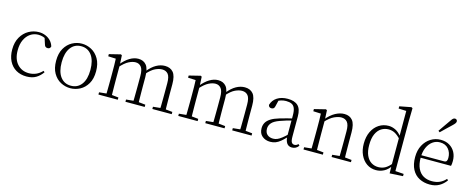

<svg xmlns="http://www.w3.org/2000/svg" viewBox="-38 -1510 5461 2232"><g transform="rotate(15 2692.0 -394.5)"><path d="M292 14Q220 14 166 -17.5Q112 -49 82 -108Q52 -167 52 -248Q52 -335 87.5 -396.5Q123 -458 180 -490Q237 -522 302 -522Q344 -522 380.5 -507Q417 -492 443.5 -464.5Q470 -437 482 -398Q475 -368 446 -368Q428 -368 418.5 -376.5Q409 -385 404 -404L376 -490L419 -452Q388 -474 360 -482.5Q332 -491 303 -491Q250 -491 207.5 -462Q165 -433 140.5 -380.5Q116 -328 116 -255Q116 -148 170 -89Q224 -30 309 -30Q354 -30 394 -47Q434 -64 469 -101L484 -88Q452 -41 406 -13.5Q360 14 292 14Z M819 14Q758 14 703 -15Q648 -44 613.5 -103.5Q579 -163 579 -253Q579 -343 614 -403Q649 -463 704 -492.5Q759 -522 819 -522Q880 -522 935 -492.5Q990 -463 1025 -403Q1060 -343 1060 -253Q1060 -163 1025 -103.5Q990 -44 935 -15Q880 14 819 14ZM819 -16Q899 -16 945.5 -77.5Q992 -139 992 -252Q992 -365 945.5 -428Q899 -491 819 -491Q739 -491 692.5 -428Q646 -365 646 -252Q646 -139 692.5 -77.5Q739 -16 819 -16Z M1156 0V-27L1266 -38H1286L1389 -27V0ZM1243 0Q1244 -24 1244.5 -64.5Q1245 -105 1245.5 -149Q1246 -193 1246 -226V-282Q1246 -333 1245.5 -375.5Q1245 -418 1243 -455L1151 -459V-485L1288 -519L1301 -511L1307 -396V-393V-226Q1307 -193 1307.5 -149Q1308 -105 1308.5 -64.5Q1309 -24 1310 0ZM1481 0V-27L1590 -38H1611L1713 -27V0ZM1568 0Q1569 -24 1569.5 -64Q1570 -104 1570.5 -148Q1571 -192 1571 -226V-334Q1571 -411 1545.5 -442.5Q1520 -474 1479 -474Q1441 -474 1396.5 -451.5Q1352 -429 1296 -367L1285 -398H1294Q1344 -460 1395.5 -491Q1447 -522 1499 -522Q1561 -522 1595.5 -479.5Q1630 -437 1630 -335V-226Q1630 -192 1630.5 -148Q1631 -104 1631.5 -64Q1632 -24 1633 0ZM1805 0V-27L1914 -38H1934L2038 -27V0ZM1891 0Q1893 -24 1893.5 -64Q1894 -104 1894.5 -148Q1895 -192 1895 -226V-334Q1895 -413 1869 -443.5Q1843 -474 1798 -474Q1761 -474 1716.5 -453.5Q1672 -433 1619 -374L1607 -404H1615Q1664 -465 1715 -493.5Q1766 -522 1819 -522Q1884 -522 1919.5 -480Q1955 -438 1955 -338V-226Q1955 -192 1955.5 -148Q1956 -104 1956.5 -64Q1957 -24 1958 0Z M2117 0V-27L2227 -38H2247L2350 -27V0ZM2204 0Q2205 -24 2205.5 -64.5Q2206 -105 2206.5 -149Q2207 -193 2207 -226V-282Q2207 -333 2206.5 -375.5Q2206 -418 2204 -455L2112 -459V-485L2249 -519L2262 -511L2268 -396V-393V-226Q2268 -193 2268.5 -149Q2269 -105 2269.5 -64.5Q2270 -24 2271 0ZM2442 0V-27L2551 -38H2572L2674 -27V0ZM2529 0Q2530 -24 2530.5 -64Q2531 -104 2531.5 -148Q2532 -192 2532 -226V-334Q2532 -411 2506.5 -442.5Q2481 -474 2440 -474Q2402 -474 2357.5 -451.5Q2313 -429 2257 -367L2246 -398H2255Q2305 -460 2356.5 -491Q2408 -522 2460 -522Q2522 -522 2556.5 -479.5Q2591 -437 2591 -335V-226Q2591 -192 2591.5 -148Q2592 -104 2592.5 -64Q2593 -24 2594 0ZM2766 0V-27L2875 -38H2895L2999 -27V0ZM2852 0Q2854 -24 2854.5 -64Q2855 -104 2855.5 -148Q2856 -192 2856 -226V-334Q2856 -413 2830 -443.5Q2804 -474 2759 -474Q2722 -474 2677.5 -453.5Q2633 -433 2580 -374L2568 -404H2576Q2625 -465 2676 -493.5Q2727 -522 2780 -522Q2845 -522 2880.5 -480Q2916 -438 2916 -338V-226Q2916 -192 2916.5 -148Q2917 -104 2917.5 -64Q2918 -24 2919 0Z M3225 14Q3167 14 3128 -19Q3089 -52 3089 -114Q3089 -151 3105.5 -180.5Q3122 -210 3159.5 -234Q3197 -258 3259 -276Q3302 -289 3346.5 -300.5Q3391 -312 3431 -321V-297Q3391 -287 3349.5 -275Q3308 -263 3271 -249Q3204 -225 3177.5 -194Q3151 -163 3151 -125Q3151 -78 3178 -54Q3205 -30 3249 -30Q3274 -30 3297.5 -39.5Q3321 -49 3350.5 -72Q3380 -95 3420 -134L3426 -89H3407Q3375 -55 3347 -32Q3319 -9 3290 2.5Q3261 14 3225 14ZM3487 13Q3445 13 3424.5 -17.5Q3404 -48 3402 -102V-106V-350Q3402 -407 3389 -437.5Q3376 -468 3350 -480Q3324 -492 3284 -492Q3254 -492 3224 -483Q3194 -474 3162 -454L3198 -482L3179 -402Q3175 -382 3165 -374Q3155 -366 3139 -366Q3108 -366 3102 -397Q3119 -456 3170 -489Q3221 -522 3297 -522Q3379 -522 3420 -482.5Q3461 -443 3461 -354V-113Q3461 -61 3473 -43Q3485 -25 3507 -25Q3520 -25 3530 -30Q3540 -35 3552 -46L3567 -30Q3552 -8 3531.5 2.5Q3511 13 3487 13Z M3624 0V-27L3734 -38H3754L3857 -27V0ZM3711 0Q3712 -24 3712.5 -64.5Q3713 -105 3713.5 -149Q3714 -193 3714 -226V-281Q3714 -333 3713.5 -375.5Q3713 -418 3711 -455L3619 -459V-485L3756 -519L3769 -511L3775 -393V-392V-226Q3775 -193 3775.5 -149Q3776 -105 3776.5 -64.5Q3777 -24 3778 0ZM3962 0V-27L4071 -38H4092L4195 -27V0ZM4049 0Q4050 -24 4050.5 -64Q4051 -104 4051.5 -148Q4052 -192 4052 -226V-334Q4052 -412 4026 -443Q4000 -474 3954 -474Q3919 -474 3870.5 -452.5Q3822 -431 3764 -368L3754 -398H3762Q3816 -463 3871 -492.5Q3926 -522 3978 -522Q4042 -522 4077 -479.5Q4112 -437 4112 -335V-226Q4112 -192 4112.5 -148Q4113 -104 4113.5 -64Q4114 -24 4115 0Z M4498 14Q4435 14 4386.5 -19.5Q4338 -53 4310.5 -112Q4283 -171 4283 -247Q4283 -332 4313 -393.5Q4343 -455 4395 -488.5Q4447 -522 4512 -522Q4553 -522 4594.5 -501.5Q4636 -481 4673 -431H4683L4672 -401Q4633 -444 4598 -463Q4563 -482 4522 -482Q4474 -482 4434.5 -457.5Q4395 -433 4371.5 -381.5Q4348 -330 4348 -248Q4348 -174 4370 -124.5Q4392 -75 4430 -51Q4468 -27 4515 -27Q4560 -27 4596.5 -47Q4633 -67 4671 -114L4681 -83H4672Q4638 -33 4593.5 -9.5Q4549 14 4498 14ZM4663 9 4661 -92V-95V-420L4662 -429V-742L4569 -746V-773L4709 -800L4724 -791L4721 -641V-34L4822 -27V0Z M5146 14Q5075 14 5019 -15Q4963 -44 4931.5 -103.5Q4900 -163 4900 -252Q4900 -334 4932.5 -394.5Q4965 -455 5019 -488.5Q5073 -522 5137 -522Q5199 -522 5243.5 -495.5Q5288 -469 5312 -423.5Q5336 -378 5336 -320Q5336 -283 5330 -260H4930V-290H5235Q5259 -290 5267.5 -302.5Q5276 -315 5276 -341Q5276 -404 5239.5 -447.5Q5203 -491 5136 -491Q5088 -491 5049 -463Q5010 -435 4987 -383.5Q4964 -332 4964 -263Q4964 -183 4989 -131Q5014 -79 5058 -54.5Q5102 -30 5159 -30Q5212 -30 5252.5 -48Q5293 -66 5325 -102L5340 -88Q5307 -41 5259 -13.5Q5211 14 5146 14ZM5083 -616Q5110 -655 5136 -692.5Q5162 -730 5186 -764Q5200 -786 5210.5 -794.5Q5221 -803 5233 -803Q5244 -803 5252.5 -796Q5261 -789 5261 -775Q5261 -765 5253 -753Q5245 -741 5225 -722Q5197 -696 5165.5 -665.5Q5134 -635 5101 -603Z"/></g></svg>

Font: Noto Serif KR ExtraLight
Style: Regular
Weight: 200
Designer: Ryoko NISHIZUKA 西塚涼子 (kana & ideographs); Frank Grießhammer (Latin, Greek & Cyrillic); Wenlong ZHANG 张文龙 (bopomofo); San
Foundry: Adobe
Version: Version 2.002-H1;hotconv 1.1.0;makeotfexe 2.6.0